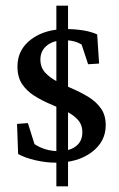

<svg xmlns="http://www.w3.org/2000/svg" viewBox="-20 -571 422 682"><path d="M177.7 6.8Q143.6 6.8 106.2 -1.7Q68.8 -10.3 44.4 -23.9L40.5 -130.9L79.1 -133.8L102.5 -59.1Q140.1 -34.2 188.5 -34.2Q227.5 -34.2 250 -51.8Q272.5 -69.3 272.5 -101.1Q272.5 -128.4 255.9 -146.2Q239.3 -164.1 212.9 -176.8Q186.5 -189.5 157.2 -201.9Q127.9 -214.4 101.6 -231Q75.2 -247.6 58.6 -272.2Q42 -296.9 42 -335Q42 -394.5 90.6 -431.2Q139.2 -467.8 215.8 -467.8Q246.1 -467.8 275.1 -463.1Q304.2 -458.5 325.2 -448.7L332 -345.2L293 -342.8L270 -412.6Q245.1 -428.2 208 -428.2Q170.9 -428.2 147.2 -409.7Q123.5 -391.1 123.5 -359.4Q123.5 -331.5 140.4 -313.2Q157.2 -294.9 183.6 -281.2Q210 -267.6 239.5 -254.9Q269 -242.2 295.4 -225.8Q321.8 -209.5 338.6 -185.8Q355.5 -162.1 355.5 -126Q355.5 -67.9 305.9 -30.5Q256.3 6.8 177.7 6.8ZM180.2 90.8V-550.8H221.7V90.8Z"/></svg>

Font: Lateef
Style: Regular
Weight: 400
Designer: SIL International
Foundry: SIL International
Version: Version 4.200